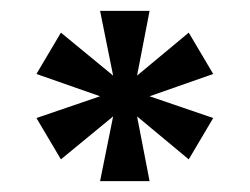

<svg xmlns="http://www.w3.org/2000/svg" viewBox="-20 -760 459 353"><path d="M164 -427 188 -546 92 -467 47 -543 164 -583 47 -624 92 -700 188 -621 164 -740H255L232 -621L327 -700L372 -624L255 -583L372 -543L327 -467L232 -546L255 -427Z"/></svg>

Font: Instrument Sans Medium
Style: Regular
Weight: 500
Designer: Rodrigo Fuenzalida
Foundry: fragTYPE
Version: Version 1.000;gftools[0.9.28]